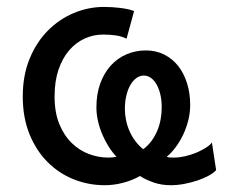

<svg xmlns="http://www.w3.org/2000/svg" viewBox="-20 -528 658 560"><path d="M344.2 -210Q344.2 -193.8 347.7 -177.2Q351.1 -160.6 357.9 -145.3Q364.7 -129.9 374.8 -116.5Q384.8 -103 397.9 -92.8Q412.1 -103.5 422.4 -117.7Q432.6 -131.8 439.2 -147.9Q445.8 -164.1 448.7 -181.2Q451.7 -198.2 451.7 -214.8Q451.7 -234.9 447.8 -252Q443.8 -269 436.8 -281.5Q429.7 -293.9 420.2 -300.8Q410.6 -307.6 399.4 -307.6Q387.7 -307.6 377.7 -300.3Q367.7 -293 360.1 -279.8Q352.5 -266.6 348.4 -248.8Q344.2 -231 344.2 -210ZM610.4 -31.7Q603 -23.4 588.6 -15.6Q574.2 -7.8 556.2 -1.7Q538.1 4.4 517.8 8.3Q497.6 12.2 478.5 12.2Q451.2 12.2 428.5 4.4Q405.8 -3.4 388.2 -14.6Q366.2 -2 339.1 5.1Q312 12.2 285.6 12.2Q237.8 12.2 194.6 -5.1Q151.4 -22.5 118.4 -55.7Q85.4 -88.9 65.9 -137Q46.4 -185.1 46.4 -246.6Q46.4 -308.1 66.4 -356.7Q86.4 -405.3 119.6 -438.7Q152.8 -472.2 195.3 -490Q237.8 -507.8 283.2 -507.8Q294.4 -507.8 306.6 -507.1Q318.8 -506.3 330.6 -504.9Q342.3 -503.4 352.8 -501.2Q363.3 -499 371.1 -495.6L349.1 -415Q336.4 -421.9 318.6 -424.6Q300.8 -427.2 280.8 -427.2Q252.4 -427.2 226.8 -415.5Q201.2 -403.8 181.6 -381.1Q162.1 -358.4 150.6 -324.7Q139.2 -291 139.2 -246.6Q139.2 -199.7 153.1 -166Q167 -132.3 189.5 -110.6Q211.9 -88.9 239.7 -78.6Q267.6 -68.4 295.4 -68.4Q299.3 -68.4 305.9 -68.8Q312.5 -69.3 319.8 -70.8Q307.6 -83.5 297.1 -100.1Q286.6 -116.7 278.6 -135.5Q270.5 -154.3 265.9 -174.6Q261.2 -194.8 261.2 -214.8Q261.2 -253.9 272.5 -284.7Q283.7 -315.4 303.2 -336.9Q322.8 -358.4 349.1 -369.6Q375.5 -380.9 405.3 -380.9Q435.1 -380.9 459.2 -368.7Q483.4 -356.4 500 -335.2Q516.6 -314 525.6 -284.9Q534.7 -255.9 534.7 -222.2Q534.7 -199.2 529.1 -176.8Q523.4 -154.3 513.9 -134.5Q504.4 -114.7 491.9 -98.1Q479.5 -81.5 466.3 -70.8Q470.7 -68.8 477.5 -68.6Q484.4 -68.4 488.3 -68.4Q502.9 -68.4 519.8 -72.3Q536.6 -76.2 552 -82.5Q567.4 -88.9 579.8 -96.7Q592.3 -104.5 598.1 -112.3Z"/></svg>

Font: Andika CyrE
Style: Regular
Weight: 400
Designer: Victor Gaultney, Annie Olsen, Julie Remington, Don Collingsworth, Eric Hays, Becca Hirsbrunner
Foundry: SIL International
Version: Version 5.000